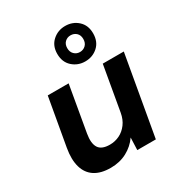

<svg xmlns="http://www.w3.org/2000/svg" viewBox="-188 -926 997 1067"><g transform="rotate(-30 310.5 -393.0)"><path d="M213 12Q150 12 111 -13.5Q72 -39 58 -88Q44 -137 56 -206L110 -512H244L193 -219Q183 -161 201.5 -131.5Q220 -102 273 -102Q306 -102 335 -116Q364 -130 385 -158Q406 -186 413 -226L463 -512H598L508 0H389L392 -79Q363 -37 317 -12.5Q271 12 213 12ZM386 -571Q339 -571 305 -601.5Q271 -632 271 -685Q271 -737 305 -767.5Q339 -798 386 -798Q434 -798 467.5 -767.5Q501 -737 501 -685Q501 -632 467.5 -601.5Q434 -571 386 -571ZM386 -631Q408 -631 423 -645.5Q438 -660 438 -685Q438 -710 423 -724Q408 -738 386 -738Q365 -738 350 -724Q335 -710 335 -685Q335 -660 350 -645.5Q365 -631 386 -631Z"/></g></svg>

Font: DM Sans 12pt
Style: Bold Italic
Weight: 700
Italic angle: -10°
Version: Version 4.004;gftools[0.9.30]